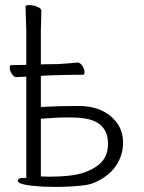

<svg xmlns="http://www.w3.org/2000/svg" viewBox="-20 -721 563 752"><path d="M69 -24H83V-421L45 -419H44Q34 -419 26 -432Q18 -445 18 -455.5Q18 -466 24 -466L83 -467V-599L80 -696Q80 -701 95 -701Q110 -701 126 -694.5Q142 -688 142 -678L140 -599V-469L207 -470Q243 -472 283 -476H284Q294 -476 302.5 -463Q311 -450 311 -439Q311 -428 305 -428H266Q238 -428 218 -427L179 -426L140 -424V-302Q209 -306 287.5 -306Q366 -306 414 -265.5Q462 -225 462 -163Q462 -120 442 -84.5Q422 -49 387.5 -26Q353 -3 321 3Q270 11 197 11L147 10Q50 4 50 -12Q50 -24 69 -24ZM331 -253Q303 -261 250.5 -261Q198 -261 140 -256V-30L171 -29Q265 -29 311.5 -46Q358 -63 380.5 -89.5Q403 -116 403 -158Q403 -233 331 -253Z"/></svg>

Font: LXGW WenKai Light
Style: Regular
Weight: 300
Designer: LXGW / Fontworks Inc.
Foundry: LXGW / Fontworks Inc.
Version: Version 1.501; October 10, 2024